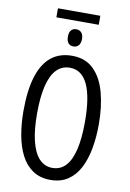

<svg xmlns="http://www.w3.org/2000/svg" viewBox="-105 -1045 755 1118"><g transform="rotate(10 272.5 -486.0)"><path d="M496.1 -357.9Q496.1 -281.2 483.9 -214.6Q471.7 -147.9 445.6 -97.4Q419.4 -46.9 377 -18.6Q334.5 9.8 273.9 9.8Q212.4 9.8 169.4 -19.3Q126.5 -48.3 100.3 -99.1Q74.2 -149.9 62.3 -216.8Q50.3 -283.7 50.3 -358.9Q50.3 -481 75.4 -562Q100.6 -643.1 150.4 -683.6Q200.2 -724.1 273.9 -724.1Q354 -724.1 402.8 -675.5Q451.7 -627 473.9 -543.9Q496.1 -460.9 496.1 -357.9ZM130.9 -357.9Q130.9 -260.7 147.2 -194.6Q163.6 -128.4 195.3 -94.7Q227.1 -61 272.9 -61Q319.8 -61 351.1 -94Q382.3 -127 398.2 -193.1Q414.1 -259.3 414.1 -357.9Q414.1 -504.9 378.9 -579.1Q343.8 -653.3 273.9 -653.3Q226.1 -653.3 194.3 -619.9Q162.6 -586.4 146.7 -520.8Q130.9 -455.1 130.9 -357.9ZM395 -981.9V-928.7H144.5V-981.9ZM271.5 -880.4Q290.5 -880.4 302 -867.2Q313.5 -854 313.5 -829.6Q313.5 -805.7 302 -792.2Q290.5 -778.8 271.5 -778.8Q252 -778.8 241 -791.5Q230 -804.2 230 -829.6Q230 -855 241 -867.7Q252 -880.4 271.5 -880.4Z"/></g></svg>

Font: Open Sans Condensed
Style: Regular
Weight: 400
Width: 3
Designer: Monotype Design Team
Foundry: Monotype Imaging Inc.
Version: Version 3.000